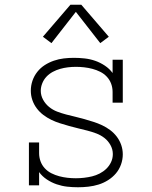

<svg xmlns="http://www.w3.org/2000/svg" viewBox="-20 -782 640 810"><path d="M309 8Q286 8 263.5 5.5Q241 3 219 -4.5Q197 -12 177.5 -25Q158 -38 145 -56V0H102V-181H145V-136Q145 -118 151 -101.5Q157 -85 169 -72Q181 -59 197 -51Q213 -43 230 -38.5Q247 -34 264.5 -32Q282 -30 300 -30Q317 -30 334.5 -32Q352 -34 368.5 -38Q385 -42 400.5 -50Q416 -58 428.5 -70Q441 -82 448.5 -98Q456 -114 456 -132Q456 -152 446 -170Q436 -188 420.5 -200Q405 -212 386.5 -219Q368 -226 348.5 -231Q329 -236 310 -240.5Q291 -245 271.5 -250.5Q252 -256 233 -262Q214 -268 196.5 -276.5Q179 -285 163 -297Q147 -309 135 -325Q123 -341 116.5 -360Q110 -379 110 -399Q110 -421 117 -441.5Q124 -462 137.5 -479Q151 -496 169 -507.5Q187 -519 207.5 -526Q228 -533 249 -535.5Q270 -538 292 -538Q314 -538 337 -535.5Q360 -533 381.5 -525.5Q403 -518 422.5 -505Q442 -492 455 -474V-530H498V-349H455V-394Q455 -412 449 -428.5Q443 -445 431 -458Q419 -471 403 -479Q387 -487 370 -491.5Q353 -496 335.5 -498Q318 -500 301 -500Q301 -500 301 -500Q301 -500 300 -500Q283 -500 266.5 -498Q250 -496 234 -491.5Q218 -487 203 -479Q188 -471 176.5 -459Q165 -447 158.5 -431Q152 -415 152 -399Q152 -379 162 -361Q172 -343 187.5 -330.5Q203 -318 221.5 -311Q240 -304 259 -299Q278 -294 297.5 -289.5Q317 -285 336 -279.5Q355 -274 374 -268Q393 -262 411 -253.5Q429 -245 445 -233Q461 -221 473 -205Q485 -189 491.5 -170Q498 -151 498 -131Q498 -109 490.5 -88Q483 -67 469 -50.5Q455 -34 436 -22Q417 -10 396 -3.5Q375 3 353 5.5Q331 8 309 8ZM197 -600 161 -627 277 -762H323L439 -627L403 -600L300 -732Z"/></svg>

Font: Iosevka Curly Slab XLtEx
Style: Regular
Weight: 200
Width: 7
Monospace: yes
Designer: Belleve Invis
Foundry: Belleve Invis
Version: Version 11.1.0; ttfautohint (v1.8.3)